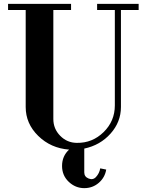

<svg xmlns="http://www.w3.org/2000/svg" viewBox="-20 -768 764 1000"><path d="M418.9 211.9Q373 211.9 338.1 179Q303.2 146 303.2 96.2Q303.2 44.9 339.8 11.2Q244.6 3.9 179.2 -60.1Q113.8 -124 113.8 -210.9V-715.8H22V-748H350.1V-715.8H257.8V-147.9Q257.8 -97.2 293.5 -60.8Q329.1 -24.4 379.9 -23.9Q460.9 -22.5 519.5 -79.8Q578.1 -137.2 578.1 -219.2V-715.8H485.8V-748H702.1V-715.8H609.9V-210.9Q609.9 -132.8 555.9 -72.3Q502 -11.7 418.9 5.9V129.9Q418.9 152.8 441.7 161.9Q464.4 170.9 480 153.8Q497.6 134.8 502 108.9L533.2 115.2Q526.4 156.7 494.4 184.3Q462.4 211.9 418.9 211.9Z"/></svg>

Font: Fin Serif Display
Style: Italic
Weight: 400
Designer: J. Blake Harris
Version: Version 1.006;FEAKit 1.0